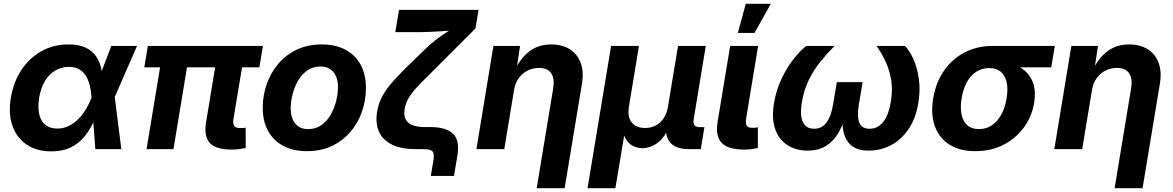

<svg xmlns="http://www.w3.org/2000/svg" viewBox="-20 -779 6127 1003"><path d="M248 11.7Q171.4 11.7 119.1 -23.7Q66.9 -59.1 44.9 -122.1Q22.9 -185.1 36.6 -268.1Q50.8 -352.1 92.5 -414.6Q134.3 -477.1 197.3 -512Q260.3 -546.9 337.9 -546.9Q393.1 -546.9 427.7 -530Q462.4 -513.2 481.4 -485.4Q500.5 -457.5 508.1 -424.6Q515.6 -391.6 517.6 -359.9H560.5L579.1 -274.9L613.8 0H478L458 -271Q456.1 -302.7 449.2 -331.3Q442.4 -359.9 429 -382.1Q415.5 -404.3 393.8 -417Q372.1 -429.7 340.3 -429.7Q300.3 -429.7 268.1 -410.4Q235.8 -391.1 214.4 -355Q192.9 -318.8 184.6 -268.6Q176.8 -218.8 184.8 -182.6Q192.9 -146.5 216.8 -127Q240.7 -107.4 279.3 -107.4Q311.5 -107.4 339.4 -121.1Q367.2 -134.8 389.6 -157.5Q412.1 -180.2 429.2 -209Q446.3 -237.8 458 -268.1L561.5 -539.1H695.8L577.6 -268.1L530.8 -184.6H488.3Q474.6 -152.3 456.5 -118.2Q438.5 -84 411.4 -54.4Q384.3 -24.9 344.5 -6.6Q304.7 11.7 248 11.7Z M1190.9 2.4Q1106.4 2.4 1075.4 -33Q1044.4 -68.4 1056.6 -141.1L1117.2 -507.8H1257.8L1199.7 -158.2Q1195.8 -132.8 1203.4 -121.3Q1210.9 -109.9 1233.4 -109.9Q1244.1 -109.9 1251 -110.4Q1257.8 -110.8 1263.2 -112.3L1263.7 -6.3Q1252 -3.4 1232.9 -0.5Q1213.9 2.4 1190.9 2.4ZM745.6 0 829.6 -507.8H970.2L886.2 0ZM733.9 -427.2 752.4 -539.1H1353.5L1335 -427.2Z M1584 10.7Q1510.7 10.7 1459 -17.3Q1407.2 -45.4 1379.9 -96.2Q1352.5 -147 1352.5 -215.3Q1352.5 -281.2 1373.8 -340.8Q1395 -400.4 1434.8 -447Q1474.6 -493.7 1531.7 -520.3Q1588.9 -546.9 1660.6 -546.9Q1733.4 -546.9 1785.2 -519Q1836.9 -491.2 1864.3 -440.2Q1891.6 -389.2 1891.6 -320.3Q1891.6 -254.9 1870.8 -195.3Q1850.1 -135.7 1810.1 -89.4Q1770 -43 1713.1 -16.1Q1656.2 10.7 1584 10.7ZM1589.8 -104.5Q1629.9 -104.5 1659.2 -125.5Q1688.5 -146.5 1707.5 -179.9Q1726.6 -213.4 1736.1 -251.5Q1745.6 -289.6 1745.6 -323.7Q1745.6 -356.9 1735.1 -380.9Q1724.6 -404.8 1704.3 -418.2Q1684.1 -431.6 1654.3 -431.6Q1614.7 -431.6 1585.2 -410.9Q1555.7 -390.1 1536.6 -356.9Q1517.6 -323.7 1508.1 -285.6Q1498.5 -247.6 1498.5 -212.9Q1498.5 -163.6 1522 -134Q1545.4 -104.5 1589.8 -104.5Z M2230.5 140.1 2244.6 56.2Q2248 34.2 2244.6 22Q2241.2 9.8 2228.5 4.9Q2215.8 0 2191.9 0H2149.4Q2076.7 0 2028.6 -23.2Q1980.5 -46.4 1960.2 -90.3Q1939.9 -134.3 1950.2 -196.8Q1958 -242.2 1979.5 -280.5Q2001 -318.8 2038.6 -360.1Q2076.2 -401.4 2130.4 -454.1L2211.9 -532.2Q2232.4 -552.2 2256.8 -570.8Q2281.2 -589.4 2305.7 -605.7Q2330.1 -622.1 2352.3 -636Q2374.5 -649.9 2391.6 -659.7L2375 -623Q2356.4 -621.1 2332 -619.1Q2307.6 -617.2 2280.8 -615.5Q2253.9 -613.8 2228 -612.5Q2202.1 -611.3 2180.7 -611.3H2044.9L2064.5 -727.5H2480L2463.9 -630.4L2269 -435.5Q2210.9 -378.4 2174.1 -340.6Q2137.2 -302.7 2118.4 -272.9Q2099.6 -243.2 2093.8 -210Q2087.9 -176.3 2099.1 -155.3Q2110.4 -134.3 2135.7 -124.8Q2161.1 -115.2 2198.2 -115.2H2227.5Q2310.1 -115.2 2346.4 -80.8Q2382.8 -46.4 2369.1 35.6L2351.6 140.1Z M2665.5 -309.6 2614.3 0H2468.8L2557.6 -539.1H2696.8L2676.3 -403.3L2663.6 -403.8Q2686.5 -450.2 2714.4 -481.9Q2742.2 -513.7 2777.8 -530.3Q2813.5 -546.9 2859.4 -546.9Q2916 -546.9 2955.8 -522.2Q2995.6 -497.6 3013.2 -451.4Q3030.8 -405.3 3020 -340.8L2929.7 204.1H2783.7L2869.6 -315.9Q2878.4 -367.7 2859.6 -396Q2840.8 -424.3 2795.4 -424.3Q2764.6 -424.3 2737.3 -410.9Q2710 -397.5 2690.9 -372.1Q2671.9 -346.7 2665.5 -309.6Z M3049.3 204.1 3172.4 -539.1H3317.9L3265.6 -223.1Q3259.3 -185.1 3268.6 -159.9Q3277.8 -134.8 3299.1 -122.6Q3320.3 -110.4 3349.6 -110.4Q3379.9 -110.4 3404.8 -123Q3429.7 -135.7 3446.5 -160.6Q3463.4 -185.5 3469.7 -223.1L3522 -539.1H3667L3603.5 -154.3Q3600.1 -133.8 3608.2 -124.3Q3616.2 -114.7 3638.2 -114.7H3659.7L3641.1 0H3579.6Q3508.8 0 3479.7 -35.9Q3450.7 -71.8 3461.9 -139.6L3470.2 -189H3494.1Q3485.4 -134.3 3467.3 -98.6Q3449.2 -63 3426.8 -42.5Q3404.3 -22 3380.4 -13.4Q3356.4 -4.9 3335.9 -4.9Q3314.5 -4.9 3293.2 -13.4Q3272 -22 3255.9 -42.5Q3239.7 -63 3233.6 -98.6Q3227.5 -134.3 3236.3 -189H3260.3L3194.8 204.1Z M3868.2 2.4Q3783.7 2.4 3750.2 -32.7Q3716.8 -67.9 3728.5 -141.1L3794.4 -539.1H3940.4L3877.9 -160.2Q3873.5 -134.3 3880.9 -122.8Q3888.2 -111.3 3911.1 -111.3Q3921.4 -111.3 3927.7 -112.1Q3934.1 -112.8 3939 -114.3V-6.3Q3927.7 -3.4 3909.4 -0.5Q3891.1 2.4 3868.2 2.4ZM3834.5 -606.9 3876 -759.3H4006.8L3921.4 -606.9Z M4198.7 7.8Q4139.2 7.8 4094.5 -20.3Q4049.8 -48.3 4029.8 -104Q4009.8 -159.7 4023.4 -241.2Q4035.2 -309.6 4063.2 -368.4Q4091.3 -427.2 4126.2 -471.4Q4161.1 -515.6 4191.9 -539.1H4339.8Q4299.8 -499 4264.6 -455.3Q4229.5 -411.6 4204.6 -360.1Q4179.7 -308.6 4168.9 -245.6Q4157.7 -177.2 4174.1 -141.8Q4190.4 -106.4 4232.9 -106.4Q4272.9 -106.4 4297.1 -138.2Q4321.3 -169.9 4331.5 -231L4351.6 -350.1H4486.3L4466.3 -231Q4456.5 -169.9 4469.2 -138.2Q4481.9 -106.4 4522.5 -106.4Q4565.9 -106.4 4594 -142.1Q4622.1 -177.7 4633.3 -245.6Q4644 -308.1 4635.7 -359.6Q4627.4 -411.1 4607.2 -455.3Q4586.9 -499.5 4559.1 -539.1H4707.5Q4731.4 -515.1 4751.5 -470.7Q4771.5 -426.3 4780 -367.7Q4788.6 -309.1 4777.3 -241.2Q4764.2 -159.7 4725.8 -104Q4687.5 -48.3 4633.8 -20.3Q4580.1 7.8 4519 7.8Q4460.4 7.8 4428.7 -18.1Q4397 -43.9 4386.7 -89.6Q4376.5 -135.3 4381.3 -194.8H4402.3Q4387.7 -134.8 4362.1 -88.9Q4336.4 -43 4296.4 -17.6Q4256.3 7.8 4198.7 7.8Z M5075.2 10.7Q4993.7 10.7 4939.7 -23.7Q4885.7 -58.1 4863.5 -120.1Q4841.3 -182.1 4855 -265.1Q4868.7 -348.1 4911.4 -409.7Q4954.1 -471.2 5019.3 -505.1Q5084.5 -539.1 5165.5 -539.1H5490.2L5471.7 -427.2H5238.3L5147 -423.3Q5108.9 -423.3 5079.3 -403.8Q5049.8 -384.3 5030.5 -348.9Q5011.2 -313.5 5003.4 -265.1Q4995.6 -217.8 5002.9 -181.6Q5010.3 -145.5 5033 -125Q5055.7 -104.5 5093.8 -104.5Q5132.3 -104.5 5161.9 -124.8Q5191.4 -145 5211.2 -181.4Q5231 -217.8 5238.3 -265.1Q5246.6 -313.5 5238.8 -348.9Q5231 -384.3 5208.3 -403.8Q5185.5 -423.3 5147.5 -423.3L5153.8 -462.9Q5211.4 -462.9 5257.6 -449.5Q5303.7 -436 5335 -408.4Q5366.2 -380.9 5378.9 -339.6Q5391.6 -298.3 5382.3 -241.7Q5370.6 -170.4 5328.6 -113Q5286.6 -55.7 5221.7 -22.5Q5156.7 10.7 5075.2 10.7Z M5684.6 -309.6 5633.3 0H5487.8L5576.7 -539.1H5715.8L5695.3 -403.3L5682.6 -403.8Q5705.6 -450.2 5733.4 -481.9Q5761.2 -513.7 5796.9 -530.3Q5832.5 -546.9 5878.4 -546.9Q5935.1 -546.9 5974.9 -522.2Q6014.6 -497.6 6032.2 -451.4Q6049.8 -405.3 6039.1 -340.8L5948.7 204.1H5802.7L5888.7 -315.9Q5897.5 -367.7 5878.7 -396Q5859.9 -424.3 5814.5 -424.3Q5783.7 -424.3 5756.3 -410.9Q5729 -397.5 5710 -372.1Q5690.9 -346.7 5684.6 -309.6Z"/></svg>

Font: Inter 18pt
Style: Bold Italic
Weight: 700
Italic angle: -9.3988°
Designer: Rasmus Andersson
Foundry: rsms
Version: Version 4.001;git-66647c0bb